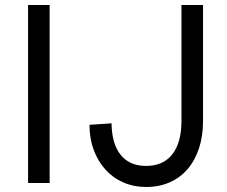

<svg xmlns="http://www.w3.org/2000/svg" viewBox="-20 -730 907 766"><path d="M92 0V-710H178V0ZM563 16Q514 16 472.5 -2Q431 -20 401 -53Q371 -86 354 -131.5Q337 -177 337 -232L425 -238Q426 -156 461.5 -112Q497 -68 563 -68Q631 -68 667.5 -114.5Q704 -161 704 -248V-710H790V-248Q790 -187 774 -138.5Q758 -90 728.5 -55.5Q699 -21 657 -2.5Q615 16 563 16Z"/></svg>

Font: Geist
Style: Regular
Weight: 400
Designer: Basement.studio, Andrés Briganti, Mateo Zaragoza
Foundry: Basement.studio, Vercel, Andrés Briganti, Guido Ferreyra, Mateo Zaragoza
Version: Version 1.401